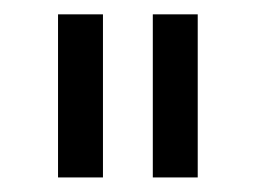

<svg xmlns="http://www.w3.org/2000/svg" viewBox="-20 -720 353 265"><path d="M60.1 -475.1ZM60.1 -700.2H122.1V-475.1H60.1ZM190.9 -700.2H252.9V-475.1H190.9Z"/></svg>

Font: Argentum Sans Light
Style: Regular
Weight: 300
Designer: Julieta Ulanovsky (Modified by Cristiano Sobral)
Foundry: Julieta Ulanovsky
Version: Version 1.000; ttfautohint (v1.5.65-e2d9)